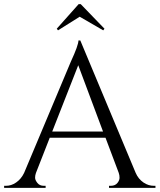

<svg xmlns="http://www.w3.org/2000/svg" viewBox="-30 -910 773 930"><path d="M245 -771C245 -771 251 -763 251 -763C251 -763 356 -829 356 -829C356 -829 470 -763 470 -763C470 -763 476 -771 476 -771C476 -771 361 -890 361 -890C361 -890 351 -890 351 -890C351 -890 245 -771 245 -771ZM715 -10C698 -10 681 -15 665 -26C649 -37 636 -52 627 -73C627 -73 359 -714 359 -714C359 -714 350 -714 350 -714C350 -714 350 -714 350 -714C350 -699 338 -665 313 -611C313 -611 87 -73 87 -73C87 -73 87 -73 87 -73C77 -52 64 -37 48 -26C32 -15 16 -10 -1 -10C-1 -10 -10 -10 -10 -10C-10 -10 -10 0 -10 0C-10 0 191 0 191 0C191 0 191 -10 191 -10C191 -10 182 -10 182 -10C182 -10 182 -10 182 -10C168 -10 158 -15 151 -24C144 -33 140 -41 140 -49C140 -56 141 -64 144 -72C144 -72 211 -243 211 -243C211 -243 481 -243 481 -243C481 -243 545 -73 545 -73C545 -73 545 -73 545 -73C548 -65 549 -57 549 -49C549 -41 546 -33 539 -24C532 -15 521 -10 507 -10C507 -10 498 -10 498 -10C498 -10 498 0 498 0C498 0 723 0 723 0C723 0 723 -10 723 -10C723 -10 715 -10 715 -10C715 -10 715 -10 715 -10ZM349 -594C349 -594 469 -273 469 -273C469 -273 223 -273 223 -273C223 -273 349 -594 349 -594Z"/></svg>

Font: Cinzel Utterance
Style: Regular
Weight: 500
Designer: Natanael Gama
Foundry: ""
Version: ""